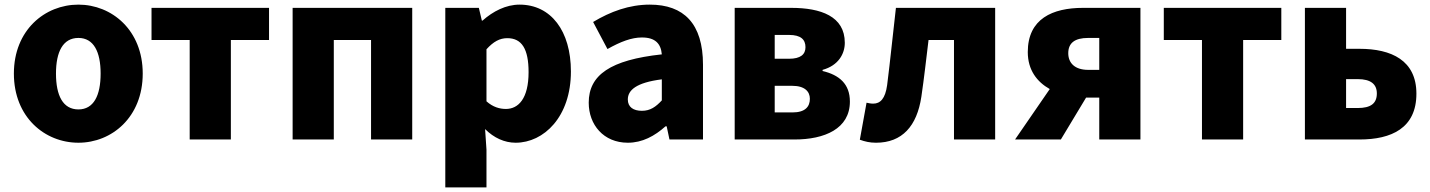

<svg xmlns="http://www.w3.org/2000/svg" viewBox="-20 -603 6183 830"><path d="M319 14C463 14 597 -96 597 -285C597 -473 463 -583 319 -583C174 -583 40 -473 40 -285C40 -96 174 14 319 14ZM319 -130C252 -130 222 -190 222 -285C222 -379 252 -439 319 -439C385 -439 415 -379 415 -285C415 -190 385 -130 319 -130Z M800 0H978V-430H1143V-569H635V-430H800Z M1245 0H1423V-430H1584V0H1762V-569H1245Z M1905 207H2083V44L2077 -45C2115 -7 2161 14 2209 14C2331 14 2448 -98 2448 -294C2448 -469 2362 -583 2226 -583C2167 -583 2111 -554 2066 -514H2063L2050 -569H1905ZM2167 -132C2140 -132 2111 -140 2083 -165V-390C2113 -423 2140 -438 2173 -438C2236 -438 2265 -391 2265 -291C2265 -177 2221 -132 2167 -132Z M2694 14C2757 14 2810 -15 2857 -57H2862L2874 0H3019V-323C3019 -501 2936 -583 2789 -583C2700 -583 2619 -553 2544 -508L2606 -391C2663 -423 2710 -441 2755 -441C2813 -441 2837 -414 2841 -368C2619 -344 2525 -279 2525 -159C2525 -64 2589 14 2694 14ZM2755 -124C2718 -124 2694 -140 2694 -173C2694 -213 2730 -246 2841 -260V-169C2815 -141 2791 -124 2755 -124Z M3156 0H3415C3544 0 3654 -46 3654 -164C3654 -240 3608 -279 3536 -296V-301C3605 -320 3632 -371 3632 -418C3632 -533 3528 -569 3400 -569H3156ZM3329 -349V-452H3391C3442 -452 3462 -432 3462 -399C3462 -368 3441 -349 3391 -349ZM3329 -117V-232H3405C3459 -232 3481 -207 3481 -176C3481 -142 3461 -117 3406 -117Z M3767 14C3880 14 3944 -58 3963 -185C3975 -266 3984 -349 3994 -430H4104V0H4282V-569H3853C3840 -458 3829 -345 3815 -235C3807 -176 3785 -155 3755 -155C3744 -155 3735 -157 3726 -159L3697 1C3719 9 3740 14 3767 14Z M4684 -301C4626 -301 4598 -331 4598 -373C4598 -417 4626 -439 4684 -439H4732V-301ZM4368 0H4566L4675 -181H4732V0H4910V-569H4662C4530 -569 4423 -522 4423 -378C4423 -300 4463 -249 4518 -218Z M5176 0H5354V-430H5519V-569H5011V-430H5176Z M5621 0H5857C5995 0 6103 -49 6103 -198C6103 -342 5995 -392 5857 -392H5799V-569H5621ZM5799 -136V-261H5849C5906 -261 5932 -239 5932 -199C5932 -156 5906 -136 5849 -136Z"/></svg>

Font: ChiuKong Gothic MN Heavy
Style: Regular
Weight: 900
Designer: Ryoko NISHIZUKA 西塚涼子 (kana, bopomofo & ideographs); Paul D. Hunt (Latin, Greek & Cyrillic); Sandoll Communications 산돌커뮤니
Foundry: Adobe
Version: Version 1.300